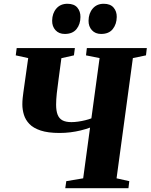

<svg xmlns="http://www.w3.org/2000/svg" viewBox="-20 -998 798 1018"><path d="M326 0 331.5 -37.5 421 -52.5 457.5 -321.5Q434.5 -313 408 -306.5Q381.5 -300 353.2 -296.5Q325 -293 295.5 -293Q234.5 -293 195.5 -306Q156.5 -319 135.8 -340.8Q115 -362.5 106.8 -389.5Q98.5 -416.5 98.5 -444.5Q98.5 -461 100.2 -478Q102 -495 104 -509L129.5 -690L63.5 -704.5L68.5 -743H377L372 -704.5L305.5 -689.5L290.5 -577.5Q285 -539 281.2 -504.2Q277.5 -469.5 277.5 -443Q277.5 -410.5 285.5 -390Q293.5 -369.5 311.2 -360Q329 -350.5 358.5 -350.5Q375 -350.5 394.2 -353.2Q413.5 -356 432 -360.5Q450.5 -365 464.5 -370.5L508 -690L436 -704.5L440.5 -743H758.5L754 -704.5L684.5 -690L598 -52.5L665.5 -37.5L661 0ZM323.5 -818Q292.5 -818 274.2 -838Q256 -858 256.5 -888.5Q257 -927.5 278.8 -952.8Q300.5 -978 337.5 -978Q373 -978 390 -957.8Q407 -937.5 406.5 -908Q406.5 -870 385.8 -844Q365 -818 323.5 -818ZM516 -818Q485.5 -818 467.2 -838Q449 -858 449.5 -888.5Q450 -927.5 471.8 -952.8Q493.5 -978 530 -978Q565 -978 582.2 -957.8Q599.5 -937.5 599 -908Q598.5 -870 578 -844Q557.5 -818 516 -818Z"/></svg>

Font: Merriweather 72pt Black
Style: Italic
Weight: 900
Italic angle: -7.8°
Version: Version 2.101